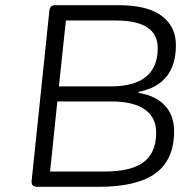

<svg xmlns="http://www.w3.org/2000/svg" viewBox="-20 -720 740 740"><path d="M123 0Q99 0 102 -24L170 -676Q171 -688 176 -694Q181 -700 193 -700H437Q548 -700 603 -659Q658 -618 658 -546Q658 -394 514 -366V-362Q581 -351 616 -313Q651 -275 651 -214Q651 -105 580 -52.5Q509 0 360 0ZM207 -387H406Q588 -387 588 -535Q588 -641 426 -641H234ZM173 -59H384Q486 -59 534 -95.5Q582 -132 582 -209Q582 -267 538.5 -298Q495 -329 407 -329H201Z"/></svg>

Font: Asap Expanded Expanded Light
Style: Italic
Weight: 300
Width: 7
Italic angle: -6°
Designer: Pablo Cosgaya
Foundry: Omnibus-Type
Version: Version 3.001; ttfautohint (v1.8.4.7-5d5b)